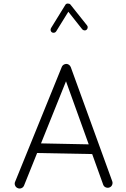

<svg xmlns="http://www.w3.org/2000/svg" viewBox="-20 -1030 712 1081"><path d="M79.1 28.8Q68.8 24.4 64.7 13.7Q60.5 2.9 65.4 -7.3L328.1 -653.8Q333 -664.6 344.5 -668.5Q356 -672.4 366.2 -666.5Q375 -661.1 378.4 -652.3L611.8 -9.8Q615.7 0.5 611.3 11Q606.9 21.5 596.2 25.4Q585.9 29.3 575.4 24.9Q564.9 20.5 561 9.8L499 -162.6L189 -168.5L115.2 15.1Q110.8 25.4 100.1 29.5Q89.4 33.7 79.1 28.8ZM351.6 -572.3 210.9 -222.7 479.5 -217.3ZM272.5 -847.7Q266.6 -851.6 265.1 -858.4Q263.7 -865.2 267.1 -871.6L348.1 -1002.9Q352.5 -1010.3 362.3 -1010Q372.1 -1009.8 376.5 -1004.4L470.2 -886.7Q474.6 -881.8 473.6 -874.3Q472.7 -866.7 467.3 -862.3Q462.4 -857.9 454.8 -858.9Q447.3 -859.9 442.9 -865.2L364.7 -963.9L296.4 -853.5Q293 -847.7 285.9 -845.9Q278.8 -844.2 272.5 -847.7Z"/></svg>

Font: Mikhak Light
Style: Regular
Weight: 300
Designer: Amin Abedi
Version: Version 3.3